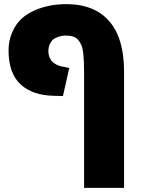

<svg xmlns="http://www.w3.org/2000/svg" viewBox="-20 -662 679 922"><path d="M21 -420.9Q21 -465.3 38.1 -505.6Q55.2 -545.9 82.3 -571Q109.4 -596.2 146.5 -612.3Q214.4 -642.1 298.3 -642.1Q396 -642.1 460 -599.6Q483.9 -584 505.9 -558.6Q527.8 -533.2 543 -500Q575.7 -426.8 575.7 -316.4V240.2H383.8V-316.4Q383.8 -416 370.6 -445.8Q356.4 -478 332 -486.3Q317.9 -491.2 296.6 -491.2Q275.4 -491.2 258.1 -484.6Q240.7 -478 232.4 -469.7Q224.1 -461.4 219.2 -450.2Q212.4 -434.1 212.4 -416.5Q212.4 -398.9 219.2 -383.8Q226.1 -368.7 236.8 -360.8Q254.4 -348.1 272.5 -343.8L312.5 -335.4L282.2 -200.7L234.9 -202.1Q138.7 -204.6 82 -253.9Q21 -307.1 21 -420.9Z"/></svg>

Font: Open Sans Hebrew Extra Bold
Style: Regular
Weight: 800
Foundry: Ascender Corporation, Yanek Iontef
Version: Version 2.001;PS 002.001;hotconv 1.0.70;makeotf.lib2.5.58329